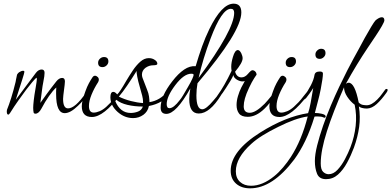

<svg xmlns="http://www.w3.org/2000/svg" viewBox="-20 -621 2134 1047"><path d="M25 4Q17 4 17 -14Q17 -20 18 -22Q29 -49 41 -87Q53 -125 65 -174Q66 -181 67.5 -188Q69 -195 73 -214Q74 -216 77 -220Q80 -224 86 -228Q97 -235 106 -235Q113 -235 113 -229Q113 -224 101 -186Q89 -148 66 -77L176 -224Q190 -242 207 -242Q223 -242 223 -224Q223 -217 221.5 -204.5Q220 -192 216 -173Q212 -154 208.5 -125.5Q205 -97 200 -60Q214 -80 235.5 -109.5Q257 -139 287 -177Q302 -196 319 -196Q334 -196 334 -177Q334 -169 332.5 -157.5Q331 -146 329 -130Q327 -114 325.5 -102Q324 -90 324 -82Q324 -30 351 -30Q390 -30 448 -114Q455 -124 458 -124Q463 -124 463 -115Q463 -113 461.5 -110.5Q460 -108 461 -109Q449 -93 436 -77Q423 -61 405 -44Q364 -4 333 -4Q286 -4 286 -108Q286 -116 286 -125Q286 -134 287 -144Q269 -128 247.5 -97.5Q226 -67 206 -29Q191 -1 173 -1Q167 -1 164 -5Q161 -16 161 -33Q161 -46 164 -73.5Q167 -101 174 -140Q177 -158 179 -171Q181 -184 181 -189Q181 -197 178 -197Q170 -190 154.5 -171.5Q139 -153 123 -132Q103 -105 80.5 -73.5Q58 -42 35 -5Q29 4 25 4Z M539 -255Q515 -255 515 -279Q515 -291 524 -300Q534 -310 547 -310Q571 -310 571 -286Q571 -274 562 -265Q552 -255 539 -255ZM481 17Q426 17 426 -42Q426 -70 446 -124Q455 -149 464.5 -166.5Q474 -184 484 -199Q490 -208 498 -208Q506 -208 514 -200Q519 -195 519 -187Q519 -180 515 -173Q493 -139 479 -104.5Q465 -70 465 -43Q465 -7 491 -7Q505 -7 523 -14.5Q541 -22 559 -38Q571 -49 584.5 -63Q598 -77 612 -96Q638 -128 638 -128Q643 -128 643 -120Q643 -112 636 -104Q545 17 481 17Z M706 23Q659 23 621 -11Q582 -46 582 -91Q582 -120 598 -120Q608 -120 619 -106Q633 -118 669 -181Q685 -208 704 -236.5Q723 -265 745 -284.5Q767 -304 791 -304Q810 -304 823 -295Q838 -286 838 -273Q838 -265 815 -265Q793 -265 773 -251Q754 -236 754 -214Q754 -206 757 -197L782 -132Q790 -113 792.5 -95.5Q795 -78 795 -64Q853 -73 894 -123Q896 -126 899 -126Q905 -126 905 -118Q905 -116 904.5 -114Q904 -112 903 -110Q870 -58 792 -43Q789 -27 781 -15Q773 -3 762 5Q737 23 706 23ZM760 -59V-69Q760 -80 755.5 -99Q751 -118 742 -148Q733 -178 728.5 -202.5Q724 -227 725 -234Q699 -192 673.5 -154.5Q648 -117 628 -94Q659 -79 694 -70Q729 -61 760 -59ZM693 -5Q713 -5 732.5 -12.5Q752 -20 759 -40Q714 -40 675.5 -49Q637 -58 614 -77L608 -71Q635 -5 693 -5Z M887 0Q856 0 856 -34Q856 -96 919 -177Q952 -220 984 -241.5Q1016 -263 1047 -260Q1064 -318 1082 -368Q1100 -418 1121 -461Q1189 -601 1254 -601Q1296 -601 1296 -553Q1296 -448 1057 -167Q1051 -133 1051 -101Q1051 -25 1083 -25Q1104 -25 1144 -73Q1184 -122 1188 -122Q1191 -122 1191 -117Q1191 -111 1186 -103Q1124 -2 1064 -2Q1012 -2 1012 -81Q1012 -106 1018 -139Q940 0 887 0ZM1063 -196Q1257 -459 1257 -551Q1257 -573 1239 -573Q1189 -573 1128 -410Q1087 -302 1063 -196ZM904 -31Q927 -31 961 -76Q968 -84 978.5 -101.5Q989 -119 1004 -145Q1021 -174 1028.5 -191Q1036 -208 1036 -213Q1036 -215 1035.5 -215Q1035 -215 1034 -216Q1033 -219 1023 -219Q983 -219 936 -157Q889 -95 889 -53Q889 -31 904 -31Z M1331 16Q1297 16 1283.5 -2Q1270 -20 1270 -48Q1270 -71 1277.5 -96.5Q1285 -122 1296 -144Q1307 -166 1315 -179Q1312 -178 1309 -177.5Q1306 -177 1302 -177Q1288 -177 1271 -187Q1253 -199 1253 -212Q1247 -198 1236.5 -180Q1226 -162 1212 -141Q1175 -83 1163 -83Q1159 -83 1159 -87Q1159 -91 1165 -99Q1184 -125 1203.5 -159Q1223 -193 1243 -235Q1242 -240 1241.5 -245Q1241 -250 1241 -257Q1241 -280 1250 -310Q1261 -348 1277 -348Q1287 -348 1296 -330Q1299 -323 1301 -316.5Q1303 -310 1303 -303Q1303 -279 1262 -230Q1271 -199 1297 -199Q1316 -199 1332 -218Q1349 -238 1356 -238Q1365 -238 1372 -231Q1379 -224 1379 -213Q1379 -214 1366.5 -195Q1354 -176 1338 -142Q1322 -108 1315.5 -84Q1309 -60 1309 -41Q1309 -6 1342 -6Q1374 -6 1423 -55Q1439 -72 1460 -98Q1486 -130 1486 -130Q1490 -130 1490 -124Q1490 -116 1484 -107Q1470 -85 1453.5 -63.5Q1437 -42 1423 -29Q1377 16 1331 16Z M1562 -255Q1538 -255 1538 -279Q1538 -291 1547 -300Q1557 -310 1570 -310Q1594 -310 1594 -286Q1594 -274 1585 -265Q1575 -255 1562 -255ZM1504 17Q1449 17 1449 -42Q1449 -70 1469 -124Q1478 -149 1487.5 -166.5Q1497 -184 1507 -199Q1513 -208 1521 -208Q1529 -208 1537 -200Q1542 -195 1542 -187Q1542 -180 1538 -173Q1516 -139 1502 -104.5Q1488 -70 1488 -43Q1488 -7 1514 -7Q1528 -7 1546 -14.5Q1564 -22 1582 -38Q1594 -49 1607.5 -63Q1621 -77 1635 -96Q1661 -128 1661 -128Q1666 -128 1666 -120Q1666 -112 1659 -104Q1568 17 1504 17Z M1724 -300Q1700 -300 1700 -324Q1700 -336 1709 -345Q1719 -355 1731 -355Q1755 -355 1755 -331Q1755 -319 1746 -310Q1736 -300 1724 -300ZM1344 406Q1297 406 1268 381Q1238 355 1238 310Q1238 203 1400 101Q1537 15 1660 -4Q1667 -23 1674 -60.5Q1681 -98 1688 -141Q1679 -126 1668 -111Q1657 -96 1649 -86Q1641 -78 1637 -78Q1632 -78 1632 -83Q1632 -88 1636 -93Q1660 -126 1675.5 -156.5Q1691 -187 1695 -212Q1698 -231 1724 -231Q1741 -231 1741 -220Q1741 -197 1729 -135Q1722 -99 1713.5 -68.5Q1705 -38 1697 -5Q1704 -5 1714.5 -4Q1725 -3 1733 -1Q1756 4 1756 14Q1756 21 1749 21Q1747 21 1743 19Q1733 14 1712 14Q1708 14 1703.5 14Q1699 14 1695 15Q1672 90 1644.5 147Q1617 204 1585 248Q1466 406 1344 406ZM1349 392Q1411 392 1475 340Q1500 320 1524 291.5Q1548 263 1566 235Q1625 144 1658 14Q1624 19 1584.5 33Q1545 47 1497 71Q1450 94 1413 117Q1376 140 1351 163Q1266 239 1266 313Q1266 350 1289 371Q1312 392 1349 392Z M1758 356Q1721 356 1709 326.5Q1697 297 1697 257Q1697 222 1709.5 172Q1722 122 1741.5 65.5Q1761 9 1784.5 -46.5Q1808 -102 1830 -148Q1855 -200 1873.5 -236.5Q1892 -273 1907.5 -301Q1923 -329 1937.5 -355.5Q1952 -382 1969 -414Q1989 -450 2004.5 -475.5Q2020 -501 2027 -509Q2032 -514 2042.5 -520.5Q2053 -527 2062 -527Q2076 -527 2076 -510Q2076 -503 2063 -480Q2050 -457 2029 -425.5Q2008 -394 1985 -360Q1956 -317 1925.5 -267Q1895 -217 1866 -164Q1874 -170 1881 -170Q1915 -170 1936 -62Q1947 -51 1959 -49Q1971 -47 1980 -47Q2006 -47 2037 -78Q2053 -94 2064 -110Q2075 -126 2081 -133Q2084 -136 2087 -136Q2094 -136 2094 -130Q2094 -125 2087 -115Q2060 -77 2034 -53.5Q2008 -30 1981 -29Q1966 -29 1953.5 -32.5Q1941 -36 1937 -41Q1946 17 1938.5 71.5Q1931 126 1910 184Q1894 227 1872.5 266.5Q1851 306 1823 331Q1795 356 1758 356ZM1772 329Q1798 329 1820.5 305Q1843 281 1861 247Q1879 213 1891 182Q1913 125 1919.5 65.5Q1926 6 1914 -50Q1891 -67 1873.5 -93.5Q1856 -120 1856 -145Q1797 -12 1763 94Q1729 200 1729 270Q1729 304 1742.5 316.5Q1756 329 1772 329Z"/></svg>

Font: Corinthia
Style: Regular
Weight: 400
Designer: Robert E. Leuschke
Foundry: Robert E. Leuschke
Version: Version 1.013; ttfautohint (v1.8.3)